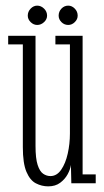

<svg xmlns="http://www.w3.org/2000/svg" viewBox="-20 -650 370 681"><path d="M151 11Q128 11 107.2 0.2Q86.5 -10.5 73.8 -40.5Q61 -70.5 61 -128V-492.5H9V-523H106V-132Q106 -88 113.5 -65Q121 -42 133 -33.8Q145 -25.5 159 -25.5Q181.5 -25.5 197 -48Q212.5 -70.5 220.2 -105Q228 -139.5 228 -176.5V-492.5H176.5V-523H273V-31.5H319.5V0H233L231.5 -65Q229.5 -49.5 220 -32Q210.5 -14.5 193.5 -1.8Q176.5 11 151 11ZM222 -561.5Q208 -561.5 198 -571.5Q188 -581.5 188 -594.5Q188 -609 198 -619.5Q208 -630 222 -630Q235 -630 245.2 -619.5Q255.5 -609 255.5 -594.5Q255.5 -581.5 245.2 -571.5Q235 -561.5 222 -561.5ZM112 -561.5Q99 -561.5 88.8 -571.5Q78.5 -581.5 78.5 -594.5Q78.5 -609 88.8 -619.5Q99 -630 112 -630Q125.5 -630 136.2 -619.5Q147 -609 147 -594.5Q147 -581.5 136.2 -571.5Q125.5 -561.5 112 -561.5Z"/></svg>

Font: Imbue Thin 10pt ExtraLight
Style: Regular
Weight: 250
Version: Version 1.102